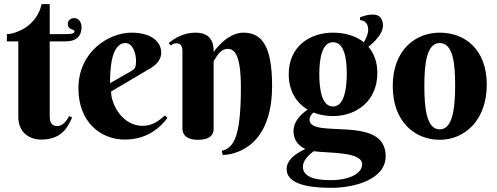

<svg xmlns="http://www.w3.org/2000/svg" viewBox="-20 -664 2390 923"><path d="M295 -465C349 -465 372 -492 372 -534C372 -555 360 -577 337 -577C319 -577 306 -566 306 -548C306 -518 338 -526 338 -513C338 -504 325 -500 299 -500H219V-644H180C156 -534 50 -500 13 -500V-465H68V-103C68 -27 121 7 178 7C280 7 307 -57 327 -99L312 -106C312 -106 291 -58 256 -58C233 -58 219 -70 219 -104V-465Z M707 -338C736 -356 755 -381 755 -411C755 -462 709 -507 612 -507C503 -507 357 -416 357 -239C357 -75 466 7 580 7C693 7 755 -57 785 -97L773 -109C742 -82 712 -59 666 -59C569 -59 514 -161 514 -224ZM612 -323 509 -264C509 -320 512 -457 583 -457C620 -457 634 -404 634 -371C634 -341 629 -334 612 -323Z M1138 -243C1138 -5 1104 47 1046 61L1051 81C1121 79 1288 33 1288 -251C1288 -445 1238 -507 1150 -507C1069 -507 1007 -414 1007 -414C1007 -443 1005 -507 920 -507C865 -507 821 -482 791 -457L801 -445C810 -452 817 -456 828 -456C849 -456 857 -440 857 -421V-44C857 -30 863 8 932 8C1001 8 1007 -27 1007 -44V-370C1017 -383 1036 -429 1074 -429C1105 -429 1138 -407 1138 -243Z M1368 -307C1368 -226 1405 -169 1459 -137C1429 -117 1391 -82 1391 -34C1391 11 1416 38 1448 52C1404 73 1358 103 1358 149C1358 213 1441 239 1573 239C1683 239 1834 199 1834 87C1834 -117 1468 8 1468 -89C1468 -103 1477 -115 1487 -123C1515 -112 1548 -106 1581 -106C1694 -106 1794 -179 1794 -313C1794 -366 1778 -408 1751 -439C1781 -463 1821 -502 1821 -541C1821 -574 1804 -594 1774 -594C1752 -594 1740 -591 1711 -581V-567C1734 -567 1750 -549 1750 -522C1750 -501 1741 -480 1729 -461C1690 -492 1637 -507 1581 -507C1468 -507 1368 -440 1368 -307ZM1647 -311C1647 -235 1634 -152 1581 -152C1528 -152 1515 -231 1515 -307C1515 -383 1528 -461 1581 -461C1634 -461 1647 -386 1647 -311ZM1721 126C1721 167 1665 202 1569 202C1498 202 1436 188 1436 138C1436 109 1461 83 1488 63C1561 73 1721 64 1721 126Z M1868 -250C1868 -79 1974 8 2094 8C2214 8 2320 -86 2320 -257C2320 -428 2214 -507 2094 -507C1974 -507 1868 -421 1868 -250ZM2168 -255C2168 -151 2158 -42 2094 -42C2030 -42 2020 -146 2020 -250C2020 -354 2030 -457 2094 -457C2158 -457 2168 -359 2168 -255Z"/></svg>

Font: Berkshire Swash
Style: Regular
Weight: 700
Designer: Astigmatic (AOETI)
Foundry: Astigmatic (AOETI)
Version: Version 1.000